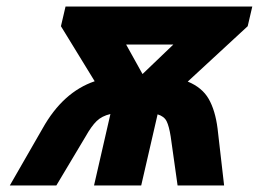

<svg xmlns="http://www.w3.org/2000/svg" viewBox="-20 -566 790 586"><path d="M152 0H10L110 -174Q172 -285 269 -318L166 -486L180 -546H750L736 -486L553 -317Q597 -299 617 -264Q637 -229 644 -174L664 0H522L501 -149Q496 -181 488.5 -196Q481 -211 461 -217L411 0H267L317 -218Q291 -212 275 -196.5Q259 -181 241 -149ZM365 -430 415 -340 509 -430Z"/></svg>

Font: Passageway
Style: BdIt
Weight: 700
Foundry: Ascender Corporation
Version: Version 1.11